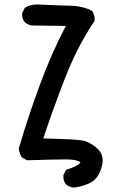

<svg xmlns="http://www.w3.org/2000/svg" viewBox="-20 -729 540 864"><path d="M265.1 66.4Q265.1 63.5 265.6 58.6L277.8 34.7L280.8 33.7Q323.7 21 338.4 6.3Q341.8 2.9 341.8 2V1.5Q341.3 0 337.4 -2Q321.3 -9.8 292.5 -11.2Q285.6 -11.7 272 -11.7Q226.1 -11.7 101.6 -7.8L78.6 -20.5L77.1 -22.5Q66.9 -39.6 64.5 -60.1Q104 -196.8 158.4 -344.7Q212.9 -492.7 276.4 -612.3L124 -614.3Q106 -616.7 92.3 -628.4Q79.6 -642.6 79.6 -663.1Q79.6 -666 80.1 -670.9L91.8 -693.8L93.8 -695.3Q117.2 -709 146.5 -709Q160.6 -709 206.5 -706.5Q252.4 -704.1 301.5 -703.1Q350.6 -702.1 391.1 -681.6L393.1 -681.2L394 -679.7Q405.8 -664.1 405.8 -643.6Q405.8 -640.6 405.3 -634.8Q328.1 -520 272.2 -376.2Q216.3 -232.4 174.8 -106Q321.3 -102.5 351.6 -96.7Q384.3 -90.3 417 -61.5Q441.9 -39.6 441.9 -6.3Q441.9 5.9 438 19.5Q425.8 68.4 394.5 88.6Q363.3 108.9 311.5 115.2Q291.5 112.8 277.8 101.1Q265.1 86.9 265.1 66.4Z"/></svg>

Font: Bakudai
Style: Bold
Weight: 700
Version: Version 1.48